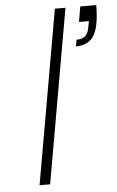

<svg xmlns="http://www.w3.org/2000/svg" viewBox="-53 -777 494 814"><g transform="rotate(-5 194.0 -370.0)"><path d="M257 -740 127 0H82L212 -740ZM388 -740Q388 -697 382 -663Q373 -614 349.5 -593.5Q326 -573 287 -573L292 -601Q317 -601 329.5 -612.5Q342 -624 346 -648L351 -675H309L320 -740Z"/></g></svg>

Font: Fz Poppins ExtLt
Style: Italic
Weight: 200
Italic angle: -10°
Designer: Ninad Kale (Devanagari), Jonny Pinhorn (Latin)
Foundry: Indian Type Foundry
Version: Vit hóa bi Vntype.Com & FontZin.Com